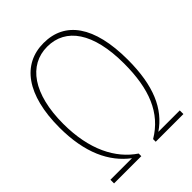

<svg xmlns="http://www.w3.org/2000/svg" viewBox="-209 -828 932 932"><g transform="rotate(-45 257.0 -362.0)"><path d="M19 0H206V-18C112 -81 49 -200 49 -379C49 -584 132 -699 259 -699C386 -699 465 -589 465 -377C465 -203 418 -85 305 -18V0H495V-25H348C442 -89 491 -199 491 -377C491 -609 405 -724 259 -724C113 -724 23 -603 23 -379C23 -205 78 -92 167 -25H19Z"/></g></svg>

Font: Noto Sans Condensed Thin
Style: Regular
Weight: 100
Width: 3
Designer: Monotype Design Team
Foundry: Monotype Imaging Inc.
Version: Version 2.013